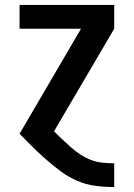

<svg xmlns="http://www.w3.org/2000/svg" viewBox="-20 -540 540 775"><path d="M440 215Q402 215 364.5 210Q327 205 292 190Q257 175 226.5 152.5Q196 130 167.5 105Q139 80 112 53.5Q85 27 59 0L307 -424H59V-520H441V-424L198 -10Q215 7 232.5 23.5Q250 40 267.5 55.5Q285 71 305 84Q325 97 347 105.5Q369 114 392.5 116.5Q416 119 440 119H441V215Z"/></svg>

Font: Iosevka Algr
Style: Bold
Weight: 700
Monospace: yes
Designer: Belleve Invis
Foundry: Belleve Invis
Version: Version 26.0.2; ttfautohint (v1.8.3)